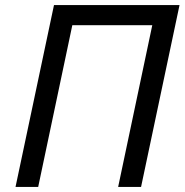

<svg xmlns="http://www.w3.org/2000/svg" viewBox="-20 -734 725 754"><path d="M41 0 192 -714H685L534 0H444L578 -635H264L130 0Z"/></svg>

Font: Manna Sans
Style: Italic
Weight: 400
Italic angle: -12°
Designer: Monotype Design Team
Foundry: Monotype Imaging Inc.
Version: Version 2.001.1; ttfautohint (v1.8.2)